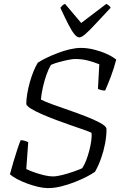

<svg xmlns="http://www.w3.org/2000/svg" viewBox="-20 -966 628 986"><path d="M226 0Q204 0 176 -6.5Q148 -13 119.5 -23.5Q91 -34 67.5 -46.5Q44 -59 31 -71Q39 -101 49 -135Q59 -169 69 -199Q79 -229 86 -246Q98 -246 108.5 -242.5Q119 -239 125 -236L115 -98Q133 -89 157.5 -80.5Q182 -72 207 -66Q232 -60 252 -60Q271 -60 300.5 -67.5Q330 -75 358.5 -85Q387 -95 402 -102Q413 -118 422.5 -142.5Q432 -167 439 -194.5Q446 -222 449 -246Q452 -270 450 -284Q438 -290 409.5 -300Q381 -310 344.5 -322.5Q308 -335 269.5 -349.5Q231 -364 197.5 -378.5Q164 -393 141.5 -406.5Q119 -420 115 -431Q115 -456 120 -485.5Q125 -515 133.5 -545Q142 -575 152.5 -600.5Q163 -626 174 -644Q192 -656 219 -669Q246 -682 277.5 -694Q309 -706 339.5 -713Q370 -720 395 -720Q428 -720 462.5 -711.5Q497 -703 527 -689.5Q557 -676 577 -660Q571 -638 564 -615.5Q557 -593 549 -572Q541 -551 533.5 -533Q526 -515 520 -501Q507 -501 497.5 -504Q488 -507 483 -510L490 -636Q462 -647 432 -655Q402 -663 364 -663Q353 -663 330.5 -658.5Q308 -654 284 -647.5Q260 -641 242 -633Q229 -612 218.5 -582Q208 -552 200.5 -519Q193 -486 190 -455Q208 -445 246.5 -431Q285 -417 331.5 -401Q378 -385 421.5 -368Q465 -351 494.5 -335Q524 -319 527 -305Q527 -267 519.5 -228Q512 -189 499 -152.5Q486 -116 468 -84Q453 -73 426 -59Q399 -45 365 -31.5Q331 -18 295 -9Q259 0 226 0ZM387 -774Q376 -774 362.5 -790Q349 -806 331.5 -840Q314 -874 290 -926Q295 -932 299.5 -937Q304 -942 314 -946L397 -848L526 -946Q534 -942 540.5 -936.5Q547 -931 548 -926Q501 -876 469.5 -842Q438 -808 418.5 -791Q399 -774 387 -774Z"/></svg>

Font: Texturina Medium 12pt Thin
Style: Italic
Weight: 250
Italic angle: -11°
Version: Version 1.002